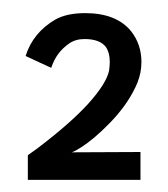

<svg xmlns="http://www.w3.org/2000/svg" viewBox="-20 -692 262 300"><path d="M199.5 -411H23.5V-449.5L37.5 -459.5Q89 -498.5 117 -529Q146.5 -561.5 150.5 -582Q151.5 -589.5 151.5 -595.5Q151.5 -609.5 145.5 -618.5Q136 -631 112 -631Q98 -631 88 -624Q78 -617 71.2 -608Q64.5 -599 60 -586L20 -604.5Q31.5 -641 66.5 -661.5Q84.5 -671.5 113 -671.5Q162 -671.5 185 -643Q201 -622.5 201 -595L200.5 -586Q199 -571 191.5 -555.5Q184 -540 173.8 -526Q163.5 -512 151.2 -499.5Q139 -487 127.8 -477.5Q116.5 -468 106.8 -461.8Q97 -455.5 92 -454L199.5 -454.5Z"/></svg>

Font: Lucymar Sans
Style: Regular
Weight: 400
Foundry: The League of Moveable Type (original font) / Main changes by Cristiano Sobral with portions from Mirco Monsees
Version: Version 2.001;August 30, 2020;FontCreator 13.0.0.2681 64-bit